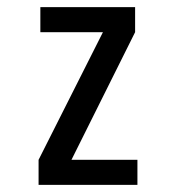

<svg xmlns="http://www.w3.org/2000/svg" viewBox="-20 -520 490 540"><path d="M181 -70.5H366.5V0H88.5V-70.5L269.5 -429.5H93.5V-500H360V-429.5Z"/></svg>

Font: League Mono Condensed
Style: Regular
Weight: 400
Width: 1
Designer: Tyler Finck
Foundry: The League of Moveable Type / Tyler Finck
Version: Version 2.210